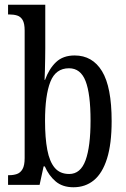

<svg xmlns="http://www.w3.org/2000/svg" viewBox="-20 -780 533 810"><path d="M290 10Q244 10 215 -14.5Q186 -39 169 -78H164L147 0H14V-41H20Q37 -41 51.5 -46Q66 -51 75 -66.5Q84 -82 84 -113V-651Q84 -681 75.5 -695.5Q67 -710 52.5 -714.5Q38 -719 20 -719H14V-760H171V-575Q171 -557 170.5 -532Q170 -507 169.5 -483Q169 -459 168 -443H170Q187 -490 216.5 -518Q246 -546 295 -546Q370 -546 410.5 -479.5Q451 -413 451 -269Q451 -173 431.5 -111Q412 -49 376 -19.5Q340 10 290 10ZM272 -46Q320 -46 341 -104Q362 -162 362 -271Q362 -384 341 -438Q320 -492 271 -492Q215 -492 192.5 -435Q170 -378 170 -270Q170 -198 179.5 -148Q189 -98 211 -72Q233 -46 272 -46Z"/></svg>

Font: Noto Serif ExtraCondensed
Style: Regular
Weight: 400
Width: 2
Designer: Monotype Design Team
Foundry: Monotype Imaging Inc.
Version: Version 2.013